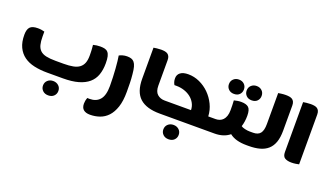

<svg xmlns="http://www.w3.org/2000/svg" viewBox="-78 -1142 3281 1926"><g transform="rotate(20 1562.5 -179.0)"><path d="M472 211Q435 211 412.5 189Q390 167 390 135Q390 101 413.5 79.5Q437 58 472 58Q507 58 530.5 79.5Q554 101 554 135Q554 167 532 189Q510 211 472 211ZM510 -140Q568 -140 609.5 -148Q651 -156 677 -175.5Q703 -195 715.5 -226.5Q728 -258 728 -306Q728 -325 727.5 -339.5Q727 -354 726.5 -366.5Q726 -379 724.5 -391.5Q723 -404 722 -419Q741 -424 759.5 -426.5Q778 -429 798 -429Q825 -429 845.5 -424Q866 -419 879.5 -404Q893 -389 899.5 -361.5Q906 -334 906 -289Q906 -219 887 -165Q868 -111 825.5 -74.5Q783 -38 716 -19Q649 0 553 0H384Q309 0 245.5 -14Q182 -28 136.5 -61Q91 -94 65.5 -147.5Q40 -201 40 -279Q40 -337 64 -362Q88 -387 147 -387Q167 -387 186 -384Q205 -381 218 -377V-326Q218 -273 227 -237.5Q236 -202 259 -180Q282 -158 322 -149Q362 -140 424 -140Z M851 101Q859 102 864.5 102Q870 102 876 102Q946 102 984.5 56.5Q1023 11 1023 -89Q1023 -135 1021 -182Q1019 -229 1016 -271.5Q1013 -314 1009 -349Q1005 -384 1001 -407Q1015 -415 1037 -421.5Q1059 -428 1084 -428Q1110 -428 1129 -422Q1148 -416 1161.5 -399.5Q1175 -383 1183 -354Q1191 -325 1195 -279Q1200 -231 1201 -187.5Q1202 -144 1202 -91Q1202 6 1180 71.5Q1158 137 1121 176.5Q1084 216 1035 233Q986 250 932 250Q887 250 862.5 229.5Q838 209 838 165Q838 151 841 134.5Q844 118 851 101Z M1478 -259Q1478 -196 1509.5 -168Q1541 -140 1589 -140H1630Q1650 -117 1650 -68Q1650 -48 1643 -28.5Q1636 -9 1628 0H1587Q1444 0 1373 -64Q1302 -128 1302 -269V-600Q1313 -602 1336 -605Q1359 -608 1382 -608Q1403 -608 1420.5 -605Q1438 -602 1450.5 -594Q1463 -586 1470.5 -570.5Q1478 -555 1478 -531Z M1610 0Q1591 -13 1579 -37Q1567 -61 1567 -90Q1567 -116 1574 -140H1870Q1869 -180 1851 -213Q1833 -246 1803 -269.5Q1773 -293 1733 -306Q1693 -319 1650 -319H1628Q1621 -330 1615.5 -346.5Q1610 -363 1610 -386Q1610 -425 1639 -447Q1668 -469 1723 -469Q1786 -469 1844 -442.5Q1902 -416 1947.5 -371Q1993 -326 2022 -266.5Q2051 -207 2054 -140H2127Q2136 -129 2141 -110Q2146 -91 2146 -68Q2146 -48 2140.5 -29Q2135 -10 2128 0ZM1757 212Q1720 212 1697.5 190Q1675 168 1675 136Q1675 102 1698.5 80.5Q1722 59 1757 59Q1792 59 1815.5 80.5Q1839 102 1839 136Q1839 168 1817 190Q1795 212 1757 212Z M2125 0Q2106 -13 2094 -37Q2082 -61 2082 -90Q2082 -116 2089 -140H2133Q2155 -140 2175 -147.5Q2195 -155 2210 -171Q2225 -187 2234 -213Q2243 -239 2243 -276Q2243 -299 2242.5 -329Q2242 -359 2240 -379Q2260 -384 2278 -387Q2296 -390 2316 -390Q2370 -390 2395 -367.5Q2420 -345 2420 -279Q2420 -217 2403 -163Q2416 -153 2444 -146.5Q2472 -140 2495 -140H2519Q2539 -117 2539 -68Q2539 -48 2533 -29Q2527 -10 2520 0H2513Q2394 0 2331 -51Q2269 0 2171 0ZM2407 -440Q2371 -440 2349 -462Q2327 -484 2327 -516Q2327 -550 2350 -571.5Q2373 -593 2407 -593Q2442 -593 2464.5 -571.5Q2487 -550 2487 -516Q2487 -484 2466 -462Q2445 -440 2407 -440ZM2218 -440Q2182 -440 2160 -462Q2138 -484 2138 -516Q2138 -550 2161 -571.5Q2184 -593 2218 -593Q2253 -593 2275.5 -571.5Q2298 -550 2298 -516Q2298 -484 2277 -462Q2256 -440 2218 -440Z M2809 -262Q2809 -190 2791.5 -140Q2774 -90 2739.5 -59Q2705 -28 2654 -14Q2603 0 2537 0H2516Q2497 -13 2485 -37Q2473 -61 2473 -90Q2473 -116 2480 -140H2532Q2585 -140 2609 -170.5Q2633 -201 2633 -269V-600Q2644 -602 2667 -605Q2690 -608 2713 -608Q2734 -608 2751.5 -605Q2769 -602 2781.5 -594Q2794 -586 2801.5 -570.5Q2809 -555 2809 -531V-262Z M3075 0Q3064 3 3041 6.5Q3018 10 2995 10Q2952 10 2925.5 -5.5Q2899 -21 2899 -68V-600Q2910 -602 2933 -605Q2956 -608 2979 -608Q3000 -608 3017.5 -605Q3035 -602 3047.5 -594Q3060 -586 3067.5 -570.5Q3075 -555 3075 -531Z"/></g></svg>

Font: Baloo Bhaijaan
Style: Regular
Weight: 400
Designer: Devika Bhansali and Ek Type
Foundry: Ek Type
Version: Version 1.443;PS 1.000;hotconv 16.6.51;makeotf.lib2.5.65220;